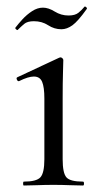

<svg xmlns="http://www.w3.org/2000/svg" viewBox="-20 -572 313 592"><path d="M53.4 0Q51.2 0 51.2 -6Q51.2 -12 53.4 -12Q92.4 -12 104.6 -25.3Q116.8 -38.6 116.8 -81V-268Q116.8 -303.4 109.9 -319.7Q103 -336 84.4 -336Q75.8 -336 64.7 -332.6Q53.6 -329.2 38.6 -321.8Q34.6 -320.8 32.1 -326.4Q29.6 -332 33.4 -333.8L162.8 -394.2Q165.6 -395.2 166.6 -395.2Q169.2 -395.2 172.2 -392.6Q175.2 -390 175.2 -386.8Q175.2 -378.8 174.2 -348Q173.2 -317.2 173.2 -269.2V-81Q173.2 -38.6 184.7 -25.3Q196.2 -12 236 -12Q239 -12 239 -6Q239 0 236 0Q218.4 0 194.8 -1Q171.2 -2 144.6 -2Q119 -2 95.4 -1Q71.8 0 53.4 0ZM191.4 -524.2Q211.4 -524.2 221.9 -532.7Q232.4 -541.2 240.4 -551.2Q242.4 -553.2 245.9 -549.8Q249.4 -546.4 247.4 -544.2Q220.4 -506.4 203.4 -494.1Q186.4 -481.8 169.4 -481.8Q147.4 -481.8 128.4 -494.2Q109.4 -506.6 84.4 -506.6Q64.4 -506.6 54.4 -498.1Q44.4 -489.6 34.4 -479.6Q33.4 -478.6 29.9 -481.2Q26.4 -483.8 27.4 -486.6Q36.4 -498.4 49.4 -512.6Q62.4 -526.8 78.9 -537.6Q95.4 -548.4 112.4 -548.4Q129.4 -548.4 148.9 -536.3Q168.4 -524.2 191.4 -524.2Z"/></svg>

Font: Cormorant Light
Style: Regular
Weight: 300
Designer: Christian Thalmann (Catharsis Fonts)
Foundry: Catharsis Fonts
Version: Version 4.000